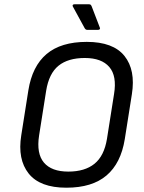

<svg xmlns="http://www.w3.org/2000/svg" viewBox="-20 -862 669 894"><path d="M289 12Q166 12 113.5 -54Q61 -120 79 -232L112 -441Q130 -554 197 -610.5Q264 -667 384 -667Q507 -667 559.5 -601.5Q612 -536 594 -423L561 -214Q543 -102 476 -45Q409 12 289 12ZM298 -63Q375 -63 420 -99.5Q465 -136 478 -215L511 -424Q525 -508 489 -550Q453 -592 375 -592Q297 -592 252.5 -556Q208 -520 195 -440L162 -231Q149 -147 184.5 -105Q220 -63 298 -63ZM386 -723Q381 -723 378 -726Q375 -729 373 -733L319 -832Q317 -836 319 -839Q321 -842 326 -842H395Q400 -842 402.5 -839.5Q405 -837 407 -832L445 -733Q447 -729 444.5 -726Q442 -723 437 -723Z"/></svg>

Font: Sofia Sans Hairline
Style: Italic
Weight: 1
Italic angle: -9°
Designer: Botio Nikoltchev, Ani Petrova
Foundry: lettersoup
Version: Version 4.102